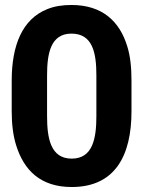

<svg xmlns="http://www.w3.org/2000/svg" viewBox="-20 -741 577 771"><path d="M27 -294C27 -241 33 -195 45 -157C76 -58 142 10 268 10C442 10 508 -116 508 -294V-417C508 -471 503 -517 491 -555C461 -654 392 -721 267 -721C231 -721 198 -716 169 -704C70 -664 27 -560 27 -417ZM169 -275V-438C169 -526 183 -606 267 -606C353 -606 367 -527 367 -438V-275C367 -186 353 -104 268 -104C183 -104 169 -186 169 -275Z"/></svg>

Font: Asimov Pro
Style: Bd
Weight: 700
Designer: Google
Version: Version 2.000980; 2014